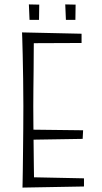

<svg xmlns="http://www.w3.org/2000/svg" viewBox="-20 -846 462 871"><path d="M82 5Q82 5 82.5 -17Q83 -39 83.5 -76Q84 -113 84.5 -160.5Q85 -208 85.5 -261Q86 -314 86 -365Q86 -429 85 -489Q84 -549 83 -596.5Q82 -644 81 -671.5Q80 -699 80 -699L134 -688Q134 -688 133.5 -666Q133 -644 133 -608Q133 -572 132.5 -528.5Q132 -485 131.5 -442Q131 -399 131 -364Q131 -329 131.5 -282.5Q132 -236 132.5 -187Q133 -138 133.5 -96Q134 -54 134.5 -28Q135 -2 135 -2ZM82 5 119 -42 361 -37V0ZM107 -212V-258L357 -255L355 -216ZM109 -650 80 -699 350 -693V-651ZM111 -826 158 -825 157 -756H114ZM276 -826 323 -825 322 -756H279Z"/></svg>

Font: Truculenta ExtraLight
Style: Regular
Weight: 250
Version: Version 1.002